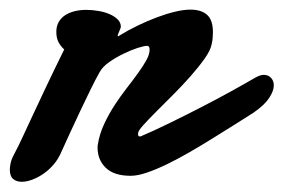

<svg xmlns="http://www.w3.org/2000/svg" viewBox="-20 -358 578 391"><path d="M221.7 -284.7Q240.7 -296.4 261 -306.2Q281.2 -315.9 300.3 -323Q319.3 -330.1 336.7 -334.2Q354 -338.4 367.7 -338.4Q389.6 -338.4 401.6 -327.9Q413.6 -317.4 413.6 -292.5Q413.6 -287.1 413.1 -281Q412.6 -274.9 411.1 -268.1Q408.7 -255.4 396.5 -238.3Q384.3 -221.2 367.9 -202.6Q351.6 -184.1 332.8 -165.3Q314 -146.5 298.1 -130.6Q282.2 -114.7 271.7 -103Q261.2 -91.3 261.2 -86.9Q261.2 -83 261.7 -81.5Q262.2 -80.1 266.1 -80.1Q292.5 -91.3 325 -107.2Q357.4 -123 389.6 -139.6Q421.9 -156.2 450.7 -172.1Q479.5 -188 499.5 -199.7Q503.9 -202.1 508.5 -203.9Q513.2 -205.6 517.1 -205.6Q525.9 -205.6 531.7 -199.7Q537.6 -193.8 537.6 -184.1Q537.6 -172.9 528.1 -158.4Q518.6 -144 496.1 -128.4Q479 -117.7 457.8 -104.2Q436.5 -90.8 413.3 -76.4Q390.1 -62 366.5 -48.3Q342.8 -34.7 320.8 -23.9Q298.8 -13.2 279.5 -6.6Q260.3 0 246.1 0Q212.4 0 195.6 -16.1Q178.7 -32.2 178.7 -57.6Q178.7 -61.5 179.2 -63.5Q182.6 -85 191.9 -105Q201.2 -125 212.9 -143.1Q224.6 -161.1 237.3 -177.5Q250 -193.8 260.5 -208.3Q271 -222.7 277.8 -234.9Q284.7 -247.1 284.7 -257.3Q284.7 -259.8 283.7 -262.2Q282.7 -264.6 279.3 -264.6Q273.4 -264.6 260 -260.3Q246.6 -255.9 231.4 -248.5Q216.3 -241.2 202.6 -231.7Q189 -222.2 183.1 -211.4Q175.3 -197.8 165 -176.8Q154.8 -155.8 143.8 -132.8Q132.8 -109.9 122.6 -87.4Q112.3 -64.9 105 -48.8Q99.1 -34.7 89.6 -23.4Q80.1 -12.2 68.8 -4.4Q57.6 3.4 45.9 7.8Q34.2 12.2 24.4 12.2Q13.2 12.2 6.6 6.3Q0 0.5 0 -12.7Q0 -18.1 1.7 -26.1Q3.4 -34.2 8.8 -43.9Q17.6 -60.5 26.6 -80.1Q35.6 -99.6 47.4 -124.8Q59.1 -149.9 74.5 -182.4Q89.8 -214.8 110.8 -257.3Q104 -263.2 99.4 -271.7Q94.7 -280.3 94.7 -293Q94.7 -304.7 99.6 -313.2Q104.5 -321.8 112.8 -327.1Q121.1 -332.5 132.1 -335.2Q143.1 -337.9 155.3 -337.9Q168 -337.9 180.7 -335.7Q193.4 -333.5 203.4 -329.1Q213.4 -324.7 219.7 -318.4Q226.1 -312 226.1 -303.7Q226.1 -302.2 225.1 -299.8Q224.1 -297.4 222.9 -294.4Q221.7 -291.5 220.7 -289.1Q219.7 -286.6 219.7 -285.2Q219.7 -284.2 220.2 -284.2H220.7Z"/></svg>

Font: Damion
Style: Regular
Weight: 400
Foundry: vernon adams
Version: Version 1.000